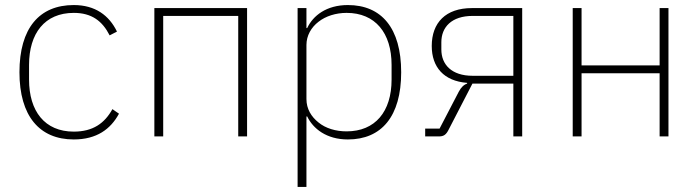

<svg xmlns="http://www.w3.org/2000/svg" viewBox="-20 -540 2766 760"><path d="M272 12C136 12 57 -81 57 -254C57 -429 136 -520 272 -520C357 -520 412 -479 443 -415L414 -400C385 -457 343 -489 272 -489C157 -489 95 -408 95 -283V-225C95 -100 157 -19 272 -19C348 -19 394 -52 425 -108L451 -90C418 -29 363 12 272 12Z M591 -508H958V0H923V-477H626V0H591Z M1158 -508H1193V-429H1196C1219 -478 1272 -520 1357 -520C1490 -520 1568 -429 1568 -254C1568 -79 1490 12 1357 12C1272 12 1219 -31 1196 -79H1193V200H1158ZM1352 -20C1465 -20 1530 -98 1530 -225V-283C1530 -410 1465 -489 1352 -489C1309 -489 1269 -476 1241 -454C1212 -432 1193 -399 1193 -362V-148C1193 -109 1212 -78 1241 -55C1269 -32 1309 -20 1352 -20Z M1663 -31H1720L1796 -177C1805 -194 1816 -205 1829 -209V-212C1737 -219 1689 -274 1689 -358C1689 -450 1744 -508 1848 -508H2047V0H2012V-209H1850L1757 -29C1746 -6 1736 0 1717 0H1663ZM2012 -240V-477H1851C1767 -477 1727 -432 1727 -373V-344C1727 -285 1767 -240 1851 -240Z M2247 -508H2282V-281H2591V-508H2626V0H2591V-250H2282V0H2247Z"/></svg>

Font: Plexus Sans ExtraLight
Style: Regular
Weight: 250
Version: Version 2.001;PS 002.001;hotconv 1.0.70;makeotf.lib2.5.58329